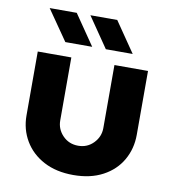

<svg xmlns="http://www.w3.org/2000/svg" viewBox="-82 -789 788 873"><g transform="rotate(10 312.5 -352.5)"><path d="M314 12Q235 12 177.5 -18.5Q120 -49 89 -101.5Q58 -154 58 -218V-513H213V-222Q213 -182 241.5 -152.5Q270 -123 313 -123Q355 -123 383.5 -152.5Q412 -182 412 -222V-513H567V-218Q567 -154 537 -101.5Q507 -49 450 -18.5Q393 12 314 12ZM361 -577 265 -717H389L485 -577ZM174 -577 77 -717H202L298 -577Z"/></g></svg>

Font: MuseoModerno
Style: Bold
Weight: 700
Designer: Pablo Cosgaya, Héctor Gatti, Marcela Romero, and the Authors of The MuseoModerno Project.
Foundry: Omnibus-Type Team
Version: Version 1.001